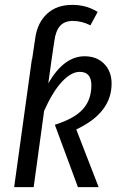

<svg xmlns="http://www.w3.org/2000/svg" viewBox="-20 -768 494 788"><path d="M438 -424.8Q438 -304.7 293 -236.8L384.8 0H299.8L205.1 -255.9Q285.2 -281.2 320.1 -319.8Q355 -358.4 355 -418Q355 -473.1 307.1 -473.1Q272 -473.1 233.9 -432.1Q195.8 -391.1 161.1 -313L118.2 0H38.1L110.8 -524.9H111.8L125 -613.8Q134.3 -675.8 173.6 -711.9Q212.9 -748 276.9 -748Q334.5 -748 380.9 -719.2L351.1 -664.1Q315.4 -682.1 278.8 -682.1Q245.1 -682.1 226.8 -661.9Q208.5 -641.6 203.1 -600.1L191.9 -524.9L178.2 -425.8Q242.2 -537.1 327.1 -537.1Q377 -537.1 407.5 -506.1Q438 -475.1 438 -424.8Z"/></svg>

Font: Fira Sans Compressed Book
Style: Italic
Weight: 350
Width: 3
Italic angle: -8°
Designer: Carrois Corporate & Edenspiekermann AG
Foundry: Carrois Corporate GbR & Edenspiekermann AG
Version: Version 4.203;PS 004.203;hotconv 1.0.88;makeotf.lib2.5.64775